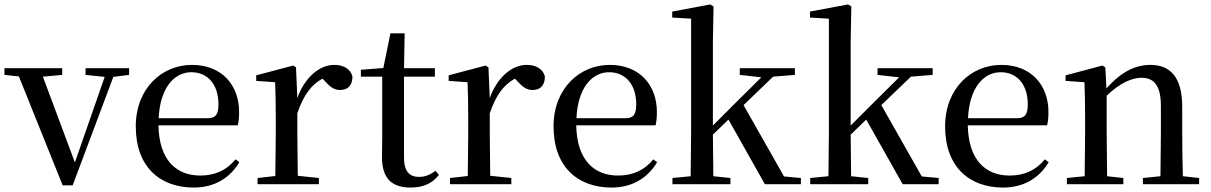

<svg xmlns="http://www.w3.org/2000/svg" viewBox="-29 -829 5449 864"><path d="M356 -492 442 -483 308 -98 164 -484 251 -492V-522H-9V-492L56 -485L253 5H298L481 -483L552 -492V-522H356Z M843 15C935 15 1005 -27 1048 -99L1031 -112C992 -65 942 -39 872 -39C765 -39 687 -108 684 -265H1041C1045 -281 1047 -301 1047 -325C1047 -445 970 -537 835 -537C700 -537 582 -432 582 -260C582 -78 691 15 843 15ZM685 -297C691 -432 754 -504 832 -504C908 -504 954 -446 954 -360C954 -316 943 -297 906 -297Z M1309 -319C1336 -400 1372 -448 1422 -475L1431 -466C1455 -439 1474 -424 1501 -424C1540 -424 1557 -448 1557 -485C1548 -520 1515 -537 1475 -537C1408 -537 1342 -480 1309 -388L1303 -526L1290 -534L1124 -490V-465L1209 -459C1211 -410 1212 -363 1212 -295V-230L1210 -37L1130 -28V0H1406V-28L1311 -38L1309 -230Z M1819 15C1877 15 1918 -5 1946 -42L1931 -60C1904 -42 1885 -33 1856 -33C1813 -33 1789 -59 1789 -119V-484H1928V-522H1789L1792 -679H1728L1696 -523L1595 -515V-484H1691V-215C1691 -178 1690 -155 1690 -122C1690 -28 1732 15 1819 15Z M2175 -319C2202 -400 2238 -448 2288 -475L2297 -466C2321 -439 2340 -424 2367 -424C2406 -424 2423 -448 2423 -485C2414 -520 2381 -537 2341 -537C2274 -537 2208 -480 2175 -388L2169 -526L2156 -534L1990 -490V-465L2075 -459C2077 -410 2078 -363 2078 -295V-230L2076 -37L1996 -28V0H2272V-28L2177 -38L2175 -230Z M2723 15C2815 15 2885 -27 2928 -99L2911 -112C2872 -65 2822 -39 2752 -39C2645 -39 2567 -108 2564 -265H2921C2925 -281 2927 -301 2927 -325C2927 -445 2850 -537 2715 -537C2580 -537 2462 -432 2462 -260C2462 -78 2571 15 2723 15ZM2565 -297C2571 -432 2634 -504 2712 -504C2788 -504 2834 -446 2834 -360C2834 -316 2823 -297 2786 -297Z M3300 -492 3397 -481 3285 -370 3179 -264V-644L3182 -800L3167 -809L2996 -777V-750L3081 -745V-230L3079 -36L2997 -28V0H3258V-28L3181 -36L3179 -223L3249 -291L3413 0H3575V-28L3499 -35L3317 -356L3450 -484L3548 -492V-522H3300Z M3920 -492 4017 -481 3905 -370 3799 -264V-644L3802 -800L3787 -809L3616 -777V-750L3701 -745V-230L3699 -36L3617 -28V0H3878V-28L3801 -36L3799 -223L3869 -291L4033 0H4195V-28L4119 -35L3937 -356L4070 -484L4168 -492V-522H3920Z M4485 15C4577 15 4647 -27 4690 -99L4673 -112C4634 -65 4584 -39 4514 -39C4407 -39 4329 -108 4326 -265H4683C4687 -281 4689 -301 4689 -325C4689 -445 4612 -537 4477 -537C4342 -537 4224 -432 4224 -260C4224 -78 4333 15 4485 15ZM4327 -297C4333 -432 4396 -504 4474 -504C4550 -504 4596 -446 4596 -360C4596 -316 4585 -297 4548 -297Z M5192 0H5367V-28L5294 -36C5292 -91 5291 -174 5291 -230V-348C5291 -482 5237 -537 5148 -537C5082 -537 5018 -508 4950 -431L4945 -526L4932 -534L4766 -490V-465L4851 -459C4853 -410 4854 -363 4854 -295V-230L4852 -36L4772 -28V0H5026V-28L4953 -36L4951 -230V-398C5012 -458 5068 -479 5107 -479C5163 -479 5195 -446 5195 -352V-230L5193 -36L5114 -28V0Z"/></svg>

Font: Source Han Serif CN Medium
Style: Regular
Weight: 500
Designer: Ryoko NISHIZUKA 西塚涼子 (kana & ideographs); Frank Grießhammer (Latin, Greek & Cyrillic); Wenlong ZHANG 张文龙 (bopomofo); San
Foundry: Adobe
Version: Version 2.002;hotconv 1.1.0;makeotfexe 2.6.0